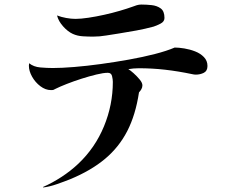

<svg xmlns="http://www.w3.org/2000/svg" viewBox="-20 -752 1040 844"><path d="M892 -462Q892 -440 876 -432Q860 -424 841 -424Q837 -424 833 -424.5Q829 -425 825 -426Q763 -439 706 -445.5Q649 -452 590 -452Q579 -452 567 -451Q555 -450 544 -448Q553 -443 567.5 -430Q582 -417 594 -402.5Q606 -388 606 -377Q606 -368 601.5 -360Q597 -352 591 -346Q576 -247 539.5 -176Q503 -105 441.5 -53.5Q380 -2 288 36Q263 46 230 57.5Q197 69 170 72L169 70Q210 52 250 26Q290 0 324 -32Q398 -102 437 -196.5Q476 -291 476 -392Q476 -403 472.5 -417.5Q469 -432 454 -432Q435 -432 404 -424.5Q373 -417 338.5 -406Q304 -395 273.5 -383Q243 -371 225 -362Q218 -358 215 -357Q212 -356 204 -356Q180 -356 157.5 -373Q135 -390 121 -415Q107 -440 107 -463Q107 -470 108 -474Q128 -458 157.5 -455.5Q187 -453 212 -453Q251 -453 306 -457.5Q361 -462 423 -470.5Q485 -479 546.5 -490Q608 -501 660.5 -514.5Q713 -528 748 -543Q766 -543 790.5 -539Q815 -535 838 -526Q861 -517 876.5 -501Q892 -485 892 -462ZM703 -673Q703 -657 685.5 -648Q668 -639 655 -635Q618 -625 580 -618Q542 -611 504 -605Q476 -601 447 -596Q418 -591 389 -591Q367 -591 343.5 -592.5Q320 -594 300 -603Q278 -613 257.5 -636Q237 -659 231 -683V-684Q249 -677 271 -673Q293 -669 312 -669Q335 -669 368.5 -674Q402 -679 438 -687Q474 -695 506.5 -704.5Q539 -714 561 -722Q571 -726 581 -729Q591 -732 601 -732Q623 -732 646.5 -729.5Q670 -727 686.5 -715Q703 -703 703 -673Z"/></svg>

Font: Kaisei Tokumin Medium
Style: Regular
Weight: 500
Designer: Font-Kai, 金井和夫
Foundry: KAZUO KANAI
Version: Version 5.003